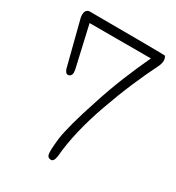

<svg xmlns="http://www.w3.org/2000/svg" viewBox="-170 -826 840 914"><g transform="rotate(30 250.0 -369.0)"><path d="M470 -663Q436 -595 403.5 -519Q371 -443 341 -358Q311 -274 292.5 -196Q274 -118 268 -47Q263 -15 246 -17Q229 -18 226 -35Q224 -43 225 -65Q226 -87 230 -123Q235 -159 251 -218.5Q267 -278 295 -362Q322 -446 353.5 -523.5Q385 -601 419 -673H82L134 -445Q139 -415 122 -409Q106 -402 96 -427L33 -673Q25 -715 52 -721Q453 -720 470 -718Q485 -697 470 -663Z"/></g></svg>

Font: Yomogi
Style: Regular
Weight: 400
Designer: satsuyako
Foundry: satsuyako
Version: Version 3.100